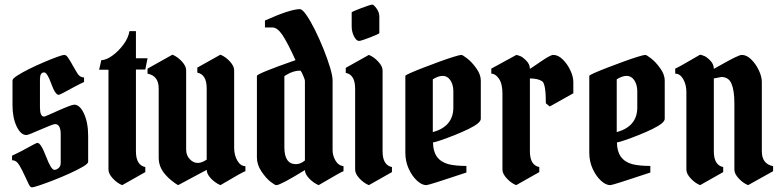

<svg xmlns="http://www.w3.org/2000/svg" viewBox="-20 -810 3403 840"><path d="M95.7 -219.2Q70.8 -219.2 52.7 -257.1Q34.7 -294.9 34.7 -350.1V-458Q34.7 -465.8 55.4 -479.2Q76.2 -492.7 107.7 -508.3Q139.2 -523.9 171.9 -537.8Q204.6 -551.8 229.5 -560.8Q254.4 -569.8 260.7 -569.8Q269.5 -569.8 276.6 -559.3Q283.7 -548.8 287.6 -542.5Q293 -533.7 300.3 -520Q307.6 -506.3 314.9 -495.1Q327.1 -471.2 347.7 -471.2V-451.2Q339.8 -447.8 329.1 -442.4Q318.4 -437 305.7 -430.2Q242.2 -395 236.8 -395Q221.7 -395 204.1 -444.3Q186.5 -493.2 172.9 -493.2Q154.8 -493.2 154.8 -462.9V-339.8Q154.8 -299.8 172.9 -299.8Q177.2 -299.8 234.9 -326.2Q293.5 -352.1 304.7 -352.1Q329.1 -352.1 347.2 -313.5Q365.7 -273.9 365.7 -214.8V-102.1Q365.7 -94.2 343 -80.8Q320.3 -67.4 285.9 -51.8Q251.5 -36.1 215.8 -22.2Q180.2 -8.3 153.3 0.7Q126.5 9.8 119.6 9.8Q112.8 9.8 106.4 -2.9Q98.6 -18.1 87.9 -42Q77.1 -65.9 65.9 -85Q52.7 -108.9 32.7 -108.9V-128.9Q41 -132.8 51.5 -137.9Q62 -143.1 75.7 -149.9Q138.7 -185.1 143.6 -185.1Q158.7 -185.1 181.2 -126Q203.6 -66.9 217.8 -66.9Q227.5 -66.9 236.6 -75Q245.6 -83 245.6 -97.2V-222.2Q245.6 -267.1 220.7 -267.1Q211.9 -267.1 157.7 -243.2Q103.5 -219.2 95.7 -219.2Z M546.4 -673.8H574.7V-555.2H625.5L615.7 -505.9H574.7V-147.9Q574.7 -87.4 615.7 -79.1V-57.1L514.6 0Q492.7 -8.8 473.6 -29.3Q454.6 -49.8 454.6 -67.9V-504.9H413.6L423.3 -546.9Q443.8 -546.9 470.7 -565.9Q497.6 -585 519.5 -614.3Q541.5 -643.6 546.4 -673.8Z M794.4 -155.8Q794.4 -130.4 810.1 -113.8Q840.8 -81.5 884.3 -111.8V-422.9Q884.3 -484.4 843.3 -492.2V-514.2L944.3 -570.8Q966.3 -562 985.4 -541.5Q1004.4 -521 1004.4 -502.9V-164.1Q1004.4 -130.9 1018.6 -106.9Q1032.7 -83 1053.7 -83V-61Q1046.4 -60.5 944.3 0Q921.4 -9.8 902.8 -29.3Q884.3 -48.8 884.3 -66.9L759.3 0Q757.8 -1 755.6 -2.2Q753.4 -3.4 750.5 -5.4Q744.6 -8.8 730 -20.5Q715.3 -32.2 704.6 -44.9Q674.3 -78.1 674.3 -120.1V-422.9Q674.3 -478.5 625.5 -487.8V-509.8L734.4 -570.8Q756.3 -562 775.4 -541.5Q794.4 -521 794.4 -502.9Z M1292 -770Q1302.7 -770 1320.3 -744.6Q1337.9 -719.2 1357.7 -679.7Q1377.4 -640.1 1395 -596.4Q1412.6 -552.7 1423.8 -515.4Q1435.1 -478 1435.1 -458V-152.8Q1435.1 -129.9 1447.5 -107.9Q1460 -85.9 1482.9 -83V-61Q1476.1 -60.1 1374 0Q1351.1 -9.8 1332.5 -29.3Q1314 -48.8 1314 -65.9Q1207 0 1189 0Q1182.6 0 1162.6 -15.6Q1143.1 -31.2 1123.5 -60.5Q1104 -89.8 1104 -121.1V-478Q1104 -487.8 1272.9 -546.9Q1237.3 -625 1214.8 -658.2Q1192.9 -689.9 1171.9 -689.9H1139.2V-720.2Q1250 -770 1292 -770ZM1274.9 -91.8Q1294.4 -91.8 1314 -107.9V-456.1Q1314 -460 1309.8 -470.9Q1305.7 -481.9 1300.8 -491.5Q1295.9 -501 1293 -501Q1263.7 -501 1233.9 -482.9L1224.1 -477.1V-166Q1224.1 -91.8 1274.9 -91.8Z M1518.6 -694.8V-755.9Q1518.6 -757.3 1531 -762.7Q1543.5 -768.1 1560.3 -774.4Q1577.1 -780.8 1591.1 -785.4Q1605 -790 1608.4 -790Q1615.2 -790 1627.4 -772.9Q1639.6 -755.9 1639.6 -737.8V-665Q1639.6 -663.6 1627.7 -658.2Q1615.7 -652.8 1599.6 -646.5Q1583.5 -640.1 1569.3 -635.5Q1555.2 -630.9 1550.8 -630.9Q1539.1 -630.9 1528.8 -650.9Q1518.6 -670.9 1518.6 -694.8ZM1653.8 -502V-147.9Q1653.8 -87.4 1694.8 -79.1V-57.1L1593.8 0Q1571.8 -8.8 1552.7 -29.3Q1533.7 -49.8 1533.7 -67.9V-421.9Q1533.7 -483.4 1492.7 -491.2V-513.2L1593.8 -569.8Q1615.7 -561 1634.8 -540.5Q1653.8 -520 1653.8 -502Z M1998.5 -569.8Q2003.9 -569.8 2023.4 -554.7Q2043.5 -539.6 2063.5 -511.7Q2083.5 -483.9 2083.5 -458V-290Q2083.5 -272 2030.8 -246.1Q2003.9 -232.9 1969.7 -219.2Q1935.5 -205.6 1908.2 -196.3Q1880.9 -187 1874.5 -187Q1874.5 -110.4 1941.4 -91.8Q1973.1 -84 2020.5 -84V-55.2Q1856 0 1845.2 0Q1825.7 0 1804.2 -19.8Q1782.7 -39.6 1768.1 -71.8Q1753.4 -104 1753.4 -142.1V-478Q1753.4 -481 1776.1 -491Q1798.8 -501 1833 -514.2Q1867.2 -527.3 1902.6 -540.3Q1938 -553.2 1964.8 -561.5Q1991.7 -569.8 1998.5 -569.8ZM1963.4 -411.1Q1963.4 -438.5 1950.7 -458.5Q1937.5 -478 1917.2 -478Q1897 -478 1873.5 -462.9V-231.9Q1963.4 -256.8 1963.4 -339.8Z M2129.4 -487.8V-509.8L2239.3 -569.8Q2243.2 -568.8 2247.3 -567.6Q2251.5 -566.4 2256.3 -564.5Q2266.1 -561 2282.2 -544.9Q2298.3 -528.8 2298.3 -508.8Q2301.8 -510.3 2345.7 -540.5Q2388.2 -569.8 2400.4 -569.8Q2421.9 -569.8 2442.1 -549.8Q2462.4 -529.8 2475.3 -502.2Q2488.3 -474.6 2488.3 -451.2V-401.9L2385.3 -344.2L2368.2 -357.9Q2368.2 -441.4 2352.5 -454.1Q2334 -466.8 2298.3 -466.8V-147.9Q2298.3 -87.4 2339.4 -79.1V-57.1L2238.3 0Q2216.3 -8.8 2197.3 -29.3Q2178.2 -49.8 2178.2 -67.9V-399.9Q2178.2 -443.8 2162.8 -465.8Q2147.5 -487.8 2129.4 -487.8Z M2803.2 -569.8Q2808.6 -569.8 2828.1 -554.7Q2848.1 -539.6 2868.2 -511.7Q2888.2 -483.9 2888.2 -458V-290Q2888.2 -272 2835.4 -246.1Q2808.6 -232.9 2774.4 -219.2Q2740.2 -205.6 2712.9 -196.3Q2685.5 -187 2679.2 -187Q2679.2 -110.4 2746.1 -91.8Q2777.8 -84 2825.2 -84V-55.2Q2660.6 0 2649.9 0Q2630.4 0 2608.9 -19.8Q2587.4 -39.6 2572.8 -71.8Q2558.1 -104 2558.1 -142.1V-478Q2558.1 -481 2580.8 -491Q2603.5 -501 2637.7 -514.2Q2671.9 -527.3 2707.3 -540.3Q2742.7 -553.2 2769.5 -561.5Q2796.4 -569.8 2803.2 -569.8ZM2768.1 -411.1Q2768.1 -438.5 2755.4 -458.5Q2742.2 -478 2721.9 -478Q2701.7 -478 2678.2 -462.9V-231.9Q2768.1 -256.8 2768.1 -339.8Z M2982.9 -67.9V-407.2Q2982.9 -439.9 2969 -463.9Q2955.1 -487.8 2934.1 -487.8V-509.8Q2940.9 -511.2 3043 -570.8Q3046.9 -569.8 3051.3 -568.6Q3055.7 -567.4 3060.5 -565.4Q3070.3 -562 3086.7 -545.9Q3103 -529.8 3103 -508.8Q3110.4 -513.2 3137.2 -527.8Q3211.4 -569.8 3225.1 -569.8Q3246.6 -569.8 3266.8 -549.8Q3287.1 -529.8 3300 -502.2Q3313 -474.6 3313 -451.2V-147.9Q3313 -92.8 3362.3 -83V-61L3252.9 0Q3231 -8.8 3211.9 -29.3Q3192.9 -49.8 3192.9 -67.9V-357.9Q3192.9 -414.1 3180.4 -443.6Q3168 -473.1 3136.2 -473.1L3103 -466.8V-147.9Q3103 -87.4 3144 -79.1V-57.1L3043 0Q3021 -8.8 3002 -29.3Q2982.9 -49.8 2982.9 -67.9Z"/></svg>

Font: Bokor
Style: Regular
Weight: 400
Designer: Danh Hong
Foundry: Danh Hong
Version: Version 8.002; ttfautohint (v1.8.3)